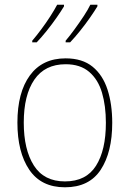

<svg xmlns="http://www.w3.org/2000/svg" viewBox="-20 -786 552 816"><path d="M457 -264Q457 -139 408 -64.5Q359 10 256 10Q155 10 104.5 -64.5Q54 -139 54 -265Q54 -393 107 -465.5Q160 -538 259 -538Q330 -538 373.5 -502.5Q417 -467 437 -405Q457 -343 457 -264ZM81 -265Q81 -150 124 -82.5Q167 -15 256 -15Q346 -15 388 -81.5Q430 -148 430 -264Q430 -336 413.5 -392Q397 -448 359 -480.5Q321 -513 259 -513Q171 -513 126 -447.5Q81 -382 81 -265ZM394 -759Q382 -739 362.5 -711Q343 -683 320.5 -655Q298 -627 278 -606H259V-613Q276 -633 296.5 -661Q317 -689 335.5 -717Q354 -745 364 -766H394ZM252 -759Q240 -739 220.5 -711Q201 -683 178.5 -655Q156 -627 136 -606H117V-613Q135 -634 155.5 -661.5Q176 -689 194 -717Q212 -745 223 -766H252Z"/></svg>

Font: Noto Sans Kannada SemiCondensed Thin
Style: Regular
Weight: 100
Width: 4
Designer: Jelle Bosma - Monotype Design Team
Foundry: Monotype Imaging Inc.
Version: Version 2.005; ttfautohint (v1.8.4.7-5d5b)